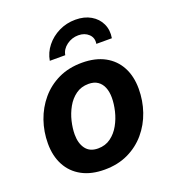

<svg xmlns="http://www.w3.org/2000/svg" viewBox="-141 -882 897 999"><g transform="rotate(-20 307.0 -382.5)"><path d="M267.8 10.7Q194 10.7 142.2 -17.6Q90.3 -45.8 63 -97.2Q35.6 -148.5 35.6 -217.2Q35.6 -283 56.5 -343.2Q77.5 -403.4 117.4 -450.7Q157.3 -498 214.6 -525.4Q272 -552.7 345.1 -552.7Q418.6 -552.7 470.6 -524.6Q522.5 -496.5 549.9 -445.1Q577.2 -393.8 577.2 -324.6Q577.2 -258.7 556.4 -198.5Q535.7 -138.2 495.7 -91.1Q455.7 -43.9 398.3 -16.6Q341 10.7 267.8 10.7ZM272.9 -104.6Q313.8 -104.6 343.5 -126.5Q373.3 -148.3 392.4 -182.7Q411.6 -217.1 420.8 -256Q430 -294.9 430 -328.7Q430 -361.5 420 -385.9Q410 -410.3 390.1 -423.9Q370.2 -437.5 339.7 -437.5Q298.9 -437.5 269.1 -415.9Q239.3 -394.3 220.2 -360.1Q201 -325.8 191.8 -287.1Q182.6 -248.3 182.6 -214Q182.6 -165.1 205.1 -134.9Q227.6 -104.6 272.9 -104.6ZM389.7 -774.8Q439 -774.8 474.5 -754.1Q510.1 -733.4 526.6 -698.1Q543.2 -662.8 535.8 -619.1H449.8Q455.3 -651.3 433.5 -672.3Q411.6 -693.3 376.3 -693.3Q340.8 -693.3 312 -672.3Q283.2 -651.3 277.7 -619.1H192.1Q199.5 -662.8 227.7 -698.1Q255.9 -733.4 298.1 -754.1Q340.4 -774.8 389.7 -774.8Z"/></g></svg>

Font: Inter Variable
Style: Italic
Weight: 400
Italic angle: -9.39999°
Designer: Rasmus Andersson
Foundry: rsms
Version: Version 4.001;git-9221beed3